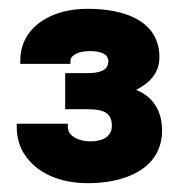

<svg xmlns="http://www.w3.org/2000/svg" viewBox="-20 -736 409 436"><path d="M18 -448C18 -425 24 -404 34 -388C61 -344 114 -320 180 -320C263 -320 348 -352 348 -440C348 -488 324 -518 289 -532C317 -546 342 -568 342 -606C342 -688 264 -716 180 -716C160 -716 140 -714 122 -709C74 -696 26 -662 26 -598V-591H140V-598C140 -611 160 -620 183 -620C210 -620 226 -613 226 -597C226 -578 210 -570 179 -570H128V-488H179C215 -488 234 -480 234 -450C234 -428 216 -415 186 -415C158 -415 134 -427 134 -448V-455H18Z"/></svg>

Font: Asimov Pro
Style: Blk
Weight: 900
Designer: Google
Version: Version 2.000980; 2014